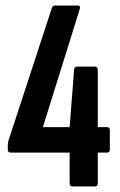

<svg xmlns="http://www.w3.org/2000/svg" viewBox="-20 -675 435 695"><path d="M243.4 0Q232.1 0 232.1 -11.3V-122.5H19.5Q8.2 -122.5 8.2 -133.8V-148.9Q8.2 -154.3 9.1 -159.1Q9.9 -164 10.9 -166.8L167.9 -646.8Q171.3 -655 179.3 -655H261.2Q272.5 -655 268.7 -642.3L135.3 -214.9H232.1L248.2 -422.6Q249.3 -433.9 258.9 -433.9H322.5Q333.9 -433.9 333.9 -422.6V-214.9H366.9Q377.6 -214.9 377.6 -204.2V-133.8Q377.6 -122.5 366.9 -122.5H333.9V-11.3Q333.9 0 322.5 0Z"/></svg>

Font: Sofia Sans Extra Condensed
Style: Regular
Weight: 400
Designer: Botio Nikoltchev, Ani Petrova
Foundry: lettersoup
Version: Version 4.101